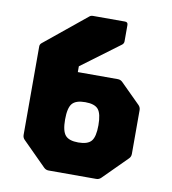

<svg xmlns="http://www.w3.org/2000/svg" viewBox="-77 -733 718 800"><g transform="rotate(10 282.5 -333.0)"><path d="M181.5 0Q170 0 161.5 -8.5L61.5 -108.5Q53.5 -116.5 53.5 -128.5V-502.5Q53.5 -511.5 61 -517.5L237.5 -661.5Q243 -666.5 252.5 -666.5H387.5Q400 -666.5 400 -654V-585Q400 -576 392.5 -570L230.5 -449.5V-425H400Q411.5 -425 420 -416.5L503.5 -333.5Q511.5 -325 511.5 -313.5V-128.5Q511.5 -116.5 503.5 -108.5L403.5 -8.5Q395 0 383.5 0ZM283 -136.5Q323 -136.5 338.2 -154.8Q353.5 -173 353.5 -221.5Q353.5 -270.5 338.2 -288.8Q323 -307 283 -307Q243.5 -307 228 -288.8Q212.5 -270.5 212.5 -221.5Q212.5 -173 228 -154.8Q243.5 -136.5 283 -136.5Z"/></g></svg>

Font: Jaro 24pt
Style: Regular
Weight: 400
Designer: Agyei Archer, Celine Hurka, Mirko Velimirović
Version: Version 1.000